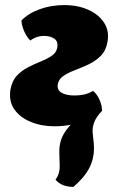

<svg xmlns="http://www.w3.org/2000/svg" viewBox="-20 -487 486 754"><path d="M194 9Q143 9 100.5 -8.5Q58 -26 36 -58Q14 -90 21 -135Q27 -169 46 -189.5Q65 -210 90.5 -223Q116 -236 141 -246Q166 -256 184 -268.5Q202 -281 205 -301Q209 -324 193.5 -335Q178 -346 152 -346Q123 -346 99 -328Q86 -340 76 -362Q66 -384 64 -406Q90 -434 135 -450.5Q180 -467 232 -467Q286 -467 327 -448.5Q368 -430 389 -397.5Q410 -365 402 -322Q396 -288 375.5 -267.5Q355 -247 328.5 -234.5Q302 -222 275.5 -212Q249 -202 230 -189.5Q211 -177 207 -157Q203 -134 221.5 -123Q240 -112 273 -112Q293 -112 311 -116Q329 -120 345 -130Q359 -120 369.5 -98Q380 -76 381 -52Q364 -34 333 -20Q302 -6 265.5 1.5Q229 9 194 9ZM268 247Q223 247 198 219Q215 196 214.5 165.5Q214 135 213 115Q212 87 219.5 63Q227 39 250 11.5Q273 -16 320 -52H381Q357 -27 349.5 -5.5Q342 16 344 35.5Q346 55 348 74Q353 125 334 166Q315 207 268 247Z"/></svg>

Font: Vollkorn Black
Style: Italic
Weight: 900
Italic angle: -11°
Designer: Friedrich Althausen
Foundry: Friedrich Althausen
Version: Version 5.000; ttfautohint (v1.8.3)